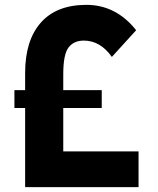

<svg xmlns="http://www.w3.org/2000/svg" viewBox="-20 -767 646 787"><path d="M83 0V-324.2H39.1V-397.5H83V-467.3Q83 -600.6 146.5 -673.3Q210.9 -747.1 334 -747.1Q455.6 -747.1 538.1 -643.1L438.5 -533.7Q391.1 -600.6 323.7 -600.6Q282.7 -600.6 261 -572.5Q239.3 -544.4 239.3 -462.9V-397.5H397V-324.2H239.3V-146.5H547.9V0Z"/></svg>

Font: Newest Shape
Style: Bold
Weight: 700
Designer: Wojciech Kalinowski "wmk69" (wmk69@o2.pl)
Foundry: Wojciech Kalinowski "wmk69" (wmk69@o2.pl)
Version: Version 1.0.0; 2022-02-24